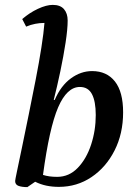

<svg xmlns="http://www.w3.org/2000/svg" viewBox="-20 -754 553 786"><path d="M92 12Q70 12 56 7Q42 2 42 -13Q42 -17 50 -55Q58 -93 70.5 -153Q83 -213 97.5 -284.5Q112 -356 126 -427.5Q140 -499 149.5 -560Q159 -621 162 -660H159Q143 -660 124.5 -656.5Q106 -653 87 -645L71 -676Q101 -702 135.5 -718Q170 -734 196 -734Q227 -734 242 -716.5Q257 -699 257 -670Q257 -635 248.5 -579.5Q240 -524 227 -462Q214 -400 200 -345H204Q229 -403 270 -433Q311 -463 357 -463Q417 -463 450.5 -420.5Q484 -378 484 -294Q484 -207 449 -138Q414 -69 354.5 -29Q295 11 221 11Q194 11 170 6Q146 1 124 -10ZM307 -398Q254 -398 218 -314.5Q182 -231 156 -38Q168 -34 182.5 -32Q197 -30 214 -30Q263 -30 298.5 -67Q334 -104 353 -162Q372 -220 372 -283Q372 -339 356.5 -368.5Q341 -398 307 -398Z"/></svg>

Font: Petrona SemiBold
Style: Italic
Weight: 600
Italic angle: -9°
Designer: Ringo R. Seeber
Foundry: Ringo R. Seeber
Version: Version 2.001; ttfautohint (v1.8.3)